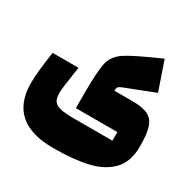

<svg xmlns="http://www.w3.org/2000/svg" viewBox="-164 -654 1078 1076"><g transform="rotate(30 375.5 -116.0)"><path d="M492.2 -236.3Q469.2 -227.5 461.2 -222.7Q453.1 -217.8 451.2 -212.4Q449.2 -207 448.7 -192.4H565.9Q632.8 -192.4 667.5 -174.6Q702.1 -156.7 715.6 -114.7Q729 -72.8 729 7.3Q729 105 676.8 159.9Q624.5 214.8 533.7 236.1Q442.9 257.3 312 257.3Q167 257.3 94.5 193.4Q22 129.4 22 2.9Q22 -66.9 43 -203.1H210.4Q205.6 -168.9 201.7 -145.5Q194.3 -97.7 191.2 -72Q188 -46.4 188 -26.4Q188 7.8 200.7 25.1Q213.4 42.5 243.4 49.1Q273.4 55.7 331.1 55.7H579.1V0H310.5V-94.7Q310.5 -242.7 323.5 -295.7Q336.4 -348.6 388.4 -383.1Q440.4 -417.5 603 -488.8L666.5 -304.2Z"/></g></svg>

Font: SG Kara Bold
Style: Regular
Weight: 400
Designer: Damoon Khanjanzadeh
Version: Version 1.000